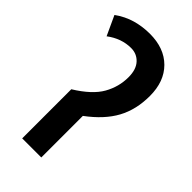

<svg xmlns="http://www.w3.org/2000/svg" viewBox="-227 -785 846 846"><g transform="rotate(45 196.0 -362.0)"><path d="M170 -724Q260 -724 312 -672Q364 -620 364 -530Q364 -445 329 -380.5Q294 -316 217 -259V0H98V-306Q179 -356 209 -409Q239 -462 239 -522Q239 -570 215.5 -595.5Q192 -621 156 -621Q96 -621 43 -581L1 -672Q40 -700 82.5 -712Q125 -724 170 -724Z"/></g></svg>

Font: Avrile Sans Condensed SemiBold
Style: Regular
Weight: 600
Width: 3
Designer: Monotype Design Team
Foundry: Monotype Imaging Inc.
Version: Version 2.001;September 10, 2019;FontCreator 11.5.0.2425 64-